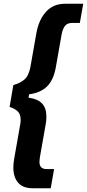

<svg xmlns="http://www.w3.org/2000/svg" viewBox="-20 -892 463 1022"><path d="M153 110Q102 110 76.5 80.5Q51 51 51 -1Q51 -22 56 -50L87 -226Q90 -241 90 -253Q90 -284 74.5 -299Q59 -314 31 -323L51 -439Q89 -450 111 -469.5Q133 -489 142 -536L173 -712Q186 -787 225 -829.5Q264 -872 326 -872H423L405 -770H365Q337 -770 325 -753Q313 -736 308 -709L277 -533Q265 -466 230.5 -432Q196 -398 135 -390L132 -372Q180 -366 203.5 -341.5Q227 -317 227 -271Q227 -249 223 -229L192 -53Q190 -37 190 -30Q190 8 228 8H268L250 110Z"/></svg>

Font: Open Sauce Sans Black Italic
Style: Regular
Weight: 900
Italic angle: -10°
Designer: Alfredo Marco Pradil
Foundry: Creative Sauce Fz LLC
Version: Version 1.477